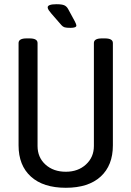

<svg xmlns="http://www.w3.org/2000/svg" viewBox="-20 -884 623 910"><path d="M68 -195V-680Q68 -702 106 -702H120Q158 -702 158 -680V-192Q158 -138 195.5 -104Q233 -70 292 -70Q350 -70 387.5 -104.5Q425 -139 425 -192V-680Q425 -702 463 -702H477Q515 -702 515 -680V-195Q515 -100 457 -47Q399 6 292 6Q185 6 126.5 -47Q68 -100 68 -195ZM271 -765 224 -819Q217 -827 211.5 -835Q206 -843 206 -849Q206 -864 248 -864Q273 -864 284.5 -859Q296 -854 303 -841L335 -782Q342 -768 342 -763Q342 -752 314 -752Q295 -752 286.5 -754.5Q278 -757 271 -765Z"/></svg>

Font: Asap Condensed
Style: Regular
Weight: 400
Designer: Pablo Cosgaya
Foundry: Omnibus-Type
Version: Version 1.010; ttfautohint (v1.8)